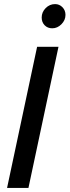

<svg xmlns="http://www.w3.org/2000/svg" viewBox="-20 -932 345 952"><path d="M15 0 164 -700H270L121 0ZM239.1 -791.7Q216 -791.7 201.3 -806.8Q186.7 -822 186.7 -845Q186.7 -871.7 206.3 -891.7Q226 -911.7 253 -911.7Q274.6 -911.7 289.6 -896.2Q304.7 -880.7 304.7 -858.2Q304.7 -832 284.6 -811.8Q264.6 -791.7 239.1 -791.7Z"/></svg>

Font: Red Hat Display VF
Style: Italic
Weight: 300
Italic angle: -12°
Designer: Pentagram, MCKL
Foundry: Pentagram, MCKL
Version: Version 1.010